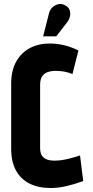

<svg xmlns="http://www.w3.org/2000/svg" viewBox="-20 -930 467 962"><path d="M317 -819Q327 -832 330.5 -848Q334 -864 329 -879Q324 -894 307 -903Q290 -913 272.5 -909Q255 -905 242.5 -893Q230 -881 226 -865L196 -748H262ZM343 -559 373 -677Q337 -695 301 -703.5Q265 -712 229 -712Q174 -712 130.5 -689.5Q87 -667 61.5 -622Q36 -577 36 -511V-184Q36 -121 59.5 -77Q83 -33 127.5 -10.5Q172 12 234 12Q272 12 313 2.5Q354 -7 397 -23L381 -151Q374 -149 353 -142.5Q332 -136 305.5 -130.5Q279 -125 253 -125Q233 -125 216.5 -130.5Q200 -136 190.5 -149.5Q181 -163 181 -189V-504Q181 -533 191.5 -548Q202 -563 219.5 -569Q237 -575 259 -575Q282 -575 303 -571Q324 -567 343 -559Z"/></svg>

Font: Advent Pro ExtraBold
Style: Regular
Weight: 800
Designer: VivaRado, Andreas Kalpakidis
Foundry: VivaRado, Andreas Kalpakidis
Version: Version 3.000